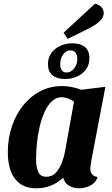

<svg xmlns="http://www.w3.org/2000/svg" viewBox="-20 -993 605 1033"><path d="M176 20Q122 20 88 -4.5Q54 -29 38 -72.5Q22 -116 22 -173Q22 -248 44 -313Q66 -378 105.5 -427Q145 -476 198 -503Q251 -530 313 -530Q364 -530 418 -510L547 -526L471 -127Q470 -118 468 -106Q466 -94 466 -85Q466 -68 475.5 -55.5Q485 -43 505 -41Q499 -20 483 -6.5Q467 7 446.5 13.5Q426 20 404 20Q374 20 350.5 5.5Q327 -9 320 -37Q294 -12 257.5 4Q221 20 176 20ZM229 -42Q261 -42 281.5 -65Q302 -88 314 -121Q326 -154 331 -185L378 -446Q362 -458 344.5 -464Q327 -470 312 -470Q283 -470 260 -449Q237 -428 220.5 -392Q204 -356 193.5 -311.5Q183 -267 178.5 -221Q174 -175 174 -134Q174 -98 185 -70Q196 -42 229 -42ZM329 -568Q287 -568 262.5 -588Q238 -608 238 -648Q238 -683 256.5 -708Q275 -733 305 -746.5Q335 -760 370 -760Q413 -760 437 -740Q461 -720 461 -680Q461 -645 443 -620Q425 -595 395 -581.5Q365 -568 329 -568ZM338 -603Q362 -603 379 -625Q396 -647 396 -676Q396 -696 386.5 -709Q377 -722 358 -722Q335 -722 319.5 -700Q304 -678 304 -648Q304 -628 312 -615.5Q320 -603 338 -603ZM344 -784 322 -817 491 -973Q511 -969 524.5 -955.5Q538 -942 538 -924Q538 -903 523.5 -886.5Q509 -870 488 -857Q467 -844 446 -834Z"/></svg>

Font: Sansita Swashed Light SemiBold
Style: Regular
Weight: 600
Version: Version 1.003